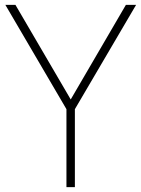

<svg xmlns="http://www.w3.org/2000/svg" viewBox="-20 -770 582 790"><path d="M253.4 -320.8 2 -750H43.5L271 -360.8L498 -750H540L288.1 -320.8V0H253.4Z"/></svg>

Font: Spartan MB ExtLt
Style: Regular
Weight: 200
Designer: Matt Bailey, Mirko Velimirovic
Foundry: Matt Bailey
Version: Version 1.005